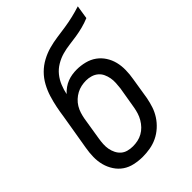

<svg xmlns="http://www.w3.org/2000/svg" viewBox="-218 -831 936 936"><g transform="rotate(-45 250.0 -363.5)"><path d="M202 8Q174 8 146 2Q118 -4 96 -19Q74 -34 59 -57Q44 -80 37 -106.5Q30 -133 30.5 -162Q31 -191 36 -219L55 -332Q58 -350 61 -368Q64 -386 67 -404Q71 -433 77 -462.5Q83 -492 92 -521Q101 -550 116 -577.5Q131 -605 153 -627Q175 -649 203 -664Q231 -679 260.5 -687Q290 -695 319.5 -699Q349 -703 379 -707.5Q409 -712 438.5 -719Q468 -726 496 -735L485 -665Q461 -655 436 -648.5Q411 -642 385.5 -638Q360 -634 335 -631Q310 -628 285 -621Q260 -614 236.5 -600Q213 -586 196.5 -565.5Q180 -545 170 -520.5Q160 -496 155 -471Q167 -484 181 -494Q195 -504 210.5 -510Q226 -516 242 -518.5Q258 -521 274 -521Q302 -521 329.5 -514Q357 -507 378.5 -491.5Q400 -476 414.5 -453.5Q429 -431 435.5 -405Q442 -379 441.5 -350Q441 -321 436 -293L418 -181Q413 -155 405 -130.5Q397 -106 382.5 -83.5Q368 -61 347.5 -42.5Q327 -24 303 -12.5Q279 -1 253 3.5Q227 8 202 8ZM204 -62Q221 -62 237.5 -65.5Q254 -69 269.5 -77.5Q285 -86 297.5 -99Q310 -112 319 -127.5Q328 -143 333 -159Q338 -175 341 -192L360 -305Q362 -322 363 -339.5Q364 -357 361 -373.5Q358 -390 351 -405Q344 -420 331.5 -430.5Q319 -441 302.5 -446Q286 -451 269 -451Q252 -451 235.5 -447.5Q219 -444 204 -436Q189 -428 176 -416Q163 -404 154 -389Q145 -374 140 -358Q135 -342 132 -326L113 -208Q110 -190 109 -172.5Q108 -155 111 -138.5Q114 -122 121.5 -107Q129 -92 141 -81.5Q153 -71 169.5 -66.5Q186 -62 204 -62Z"/></g></svg>

Font: Iosevka Curly Oblique
Style: Regular
Weight: 400
Italic angle: -9°
Monospace: yes
Designer: Belleve Invis
Foundry: Belleve Invis
Version: Version 11.1.0; ttfautohint (v1.8.3)